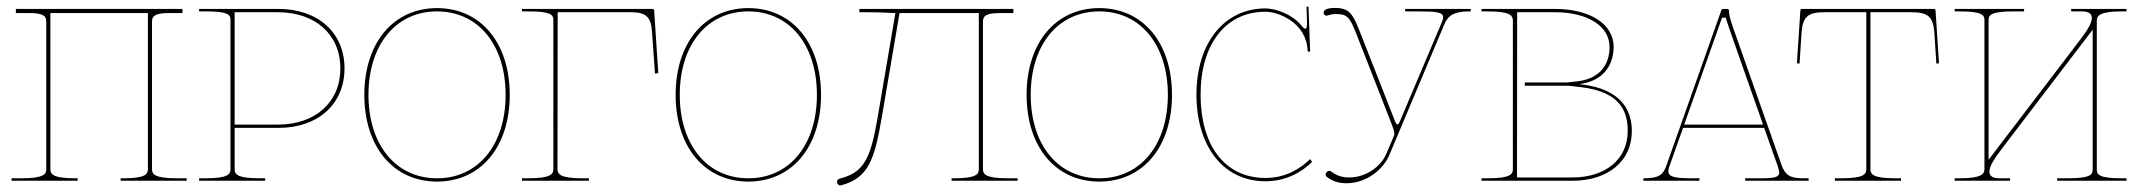

<svg xmlns="http://www.w3.org/2000/svg" viewBox="-20 -547 6482 581"><path d="M132.5 -507.5H427.5V-35C427.5 -20.5 421 -7.5 352.5 -7.5H345V0H545V-7.5H515C446.5 -7.5 440 -20.5 440 -35V-482.5C440 -501 454 -507.5 492.5 -507.5H532V-520H28V-507.5H67.5C106 -507.5 120 -501 120 -482.5V-35C120 -20.5 113.5 -7.5 45 -7.5H15V0H215V-7.5H207.5C139 -7.5 132.5 -20.5 132.5 -35Z M582.5 -520V-512.5H602.5C668.5 -512.5 677.5 -503 677.5 -487.5V-35C677.5 -20.5 671 -7.5 602.5 -7.5H582.5V0H782.5V-7.5H765C696.5 -7.5 690 -20.5 690 -35V-160H822.5C942.5 -160 1022.5 -232 1022.5 -340C1022.5 -448 942.5 -520 822.5 -520ZM690 -170V-510H821C934.5 -510 1010 -442 1010 -340C1010 -238 934.5 -170 821 -170Z M1302.5 -522.5C1170.5 -522.5 1082.5 -417.5 1082.5 -260C1082.5 -102.5 1170.5 2.5 1302.5 2.5C1434.5 2.5 1522.5 -102.5 1522.5 -260C1522.5 -417.5 1434.5 -522.5 1302.5 -522.5ZM1302.5 -512.5C1427 -512.5 1510 -411.5 1510 -260C1510 -108.5 1427 -7.5 1302.5 -7.5C1178 -7.5 1095 -108.5 1095 -260C1095 -411.5 1178 -512.5 1302.5 -512.5Z M1667 -35.5 1667.5 -510H1890.5C1934.5 -510 1950 -495.5 1953 -451.5L1962 -324.5L1972 -325.5L1959.5 -515.5C1959.5 -517 1958 -520 1954.5 -520H1559.5V-512.5H1579.5C1645.5 -512.5 1654.5 -502.5 1654.5 -487V-35.5C1654.5 -21 1648 -7.5 1579.5 -7.5H1559.5V0H1762V-7.5H1742C1673.5 -7.5 1667 -21 1667 -35.5Z M2244.5 -522.5C2112.5 -522.5 2024.5 -417.5 2024.5 -260C2024.5 -102.5 2112.5 2.5 2244.5 2.5C2376.5 2.5 2464.5 -102.5 2464.5 -260C2464.5 -417.5 2376.5 -522.5 2244.5 -522.5ZM2244.5 -512.5C2369 -512.5 2452 -411.5 2452 -260C2452 -108.5 2369 -7.5 2244.5 -7.5C2120 -7.5 2037 -108.5 2037 -260C2037 -411.5 2120 -512.5 2244.5 -512.5Z M3046.5 -520H2580.5V-510H2599.5C2656.5 -510 2672.5 -507.5 2687 -507.5H2689.5L2635.5 -190C2614 -65.5 2594 -25 2521 -6.5C2518.5 -6 2515.5 -4 2514.5 -2.5C2511.5 1.5 2512.5 8.5 2517 12C2519.5 14 2522.5 14.5 2526 13.5C2609 -8.5 2626.5 -66.5 2648 -190L2702 -507.5H2942V-35C2942 -20.5 2935.5 -7.5 2867 -7.5H2859.5V0H3059.5V-7.5H3029.5C2961 -7.5 2954.5 -20.5 2954.5 -35V-482.5C2954.5 -501 2968.5 -507.5 3007 -507.5H3046.5Z M3306.5 -522.5C3174.5 -522.5 3086.5 -417.5 3086.5 -260C3086.5 -102.5 3174.5 2.5 3306.5 2.5C3438.5 2.5 3526.5 -102.5 3526.5 -260C3526.5 -417.5 3438.5 -522.5 3306.5 -522.5ZM3306.5 -512.5C3431 -512.5 3514 -411.5 3514 -260C3514 -108.5 3431 -7.5 3306.5 -7.5C3182 -7.5 3099 -108.5 3099 -260C3099 -411.5 3182 -512.5 3306.5 -512.5Z M3933.5 -526.5 3935 -483.5C3935 -478 3936 -462.5 3931.5 -460.5C3928.5 -459.5 3926 -460.5 3921 -466.5C3889.5 -506.5 3837 -521.5 3809.5 -521.5C3684.5 -521.5 3600.5 -417 3600.5 -260.5C3600.5 -108.5 3678.5 1.5 3809.5 1.5C3872 1.5 3919.5 -26.5 3950.5 -57L3944.5 -65.5C3914 -36 3870 -8.5 3809.5 -8.5C3683.5 -8.5 3613 -110.5 3613 -260.5C3613 -413 3688.5 -511.5 3809.5 -511.5C3847 -511.5 3933.5 -480 3937 -393C3937 -391.5 3939.5 -390 3941 -390C3942.5 -390 3944.5 -392 3944.5 -393.5L3939.5 -527Z M4232 -520V-512.5H4272C4325.5 -512.5 4347 -510.5 4347 -494.5C4347 -490 4345.5 -485 4342.5 -478.5L4218.5 -185.5C4214 -175 4212.5 -170.5 4209 -170.5C4205.5 -170.5 4203.5 -174.5 4199.5 -185L4096 -448.5C4074 -505 4063.5 -523 4019.5 -523C4010 -523 3985.5 -522 3985.5 -509C3985.5 -502.5 3989 -499.5 3995 -499.5C3996 -499.5 3997.5 -500 3998.5 -500.5C4007.5 -503.5 4015 -504.5 4022 -504.5C4054.5 -504.5 4063.5 -498 4084 -445.5L4192 -169.5C4195 -162 4199.5 -148.5 4199.5 -141.5C4199.5 -140 4199.5 -139 4199 -138L4175 -81.5C4160 -45.5 4116 -10 4062.5 -10C4044 -10 4025.5 -14.5 4009 -27.5C4007 -29 4004 -30 4002 -30C3997 -30 3991.5 -24.5 3991.5 -19C3991.5 -16 3993 -13 3996 -11C4014 3 4034.5 7.5 4054 7.5C4116 7.5 4166 -35 4184 -77.5L4351.5 -475.5C4362.5 -502 4384 -512.5 4425.5 -512.5H4430.5V-520Z M4863 -405C4863 -474 4792 -520 4685 -520H4463V-512.5H4483C4549 -512.5 4558 -500 4558 -484.5V-35C4558 -20.5 4551.5 -7.5 4483 -7.5H4463V0H4738C4846 0 4918 -59.5 4918 -150C4918 -204 4895 -277.5 4762.5 -292H4761V-293H4762.5C4831 -302.5 4862.5 -349 4863 -405ZM4905.5 -150C4905.5 -65.5 4838.5 -10 4738 -10H4570.5L4571 -510H4685C4784.5 -510 4850.5 -468 4850.5 -405C4850.5 -352 4822.5 -311 4758 -301.5L4722.5 -297.5H4594V-287.5H4726.5L4762 -283.5C4891 -269 4905.5 -201.5 4905.5 -150Z M5076.5 -170 5191 -493.5H5202.5C5202.5 -491 5204.5 -485 5213 -460L5315 -170ZM4953 0H5122.5V-7.5H5102C5050.5 -7.5 5028.5 -11 5028.5 -29C5028.5 -32.5 5029.5 -36.5 5031 -41.5L5073 -160H5318.5L5358.5 -47C5361.5 -37.5 5364 -30.5 5364 -25C5364 -11.5 5351.5 -7.5 5311 -7.5H5261V0H5453V-7.5H5436C5396.5 -7.5 5381.5 -17.5 5370.5 -49L5224.5 -463C5214 -492.5 5212 -505 5212 -515C5212 -517 5210.5 -520 5207 -520H5193.5C5192 -520 5190 -519 5189 -516.5L5022 -44.5C5012.5 -17.5 4998 -7.5 4955 -7.5H4953Z M5640 -35V-510H5765C5815.5 -510 5830 -495 5833.5 -447.5L5839.5 -354.5L5847.5 -355.5L5837 -515.5C5837 -519 5833.5 -520 5832 -520H5433C5431.5 -520 5428 -519 5428 -515.5L5417.5 -355.5L5425.5 -354.5L5431.5 -447.5C5435 -495 5449.5 -510 5500 -510H5627.5V-35C5627.5 -20.5 5621 -7.5 5552.5 -7.5H5532.5V0H5732.5V-7.5H5715C5646.5 -7.5 5640 -20.5 5640 -35Z M6415 -520H6247.5V-512.5H6279.5C6301 -512.5 6310 -505 6310 -492.5C6310 -476.5 6294.5 -452.5 6271.5 -422.5L5997.5 -63.5V-486.5C5997.5 -501 6004 -512.5 6072.5 -512.5H6105V-520H5895V-512.5H5910C5978.5 -512.5 5985 -501 5985 -486.5V-36C5985 -21.5 5978.5 -7.5 5910 -7.5H5895V0H6062.5V-7.5H6030.5C6009 -7.5 6000 -15 6000 -28C6000 -44 6015.5 -68 6038.5 -98L6312.5 -457V-33.5C6312.5 -19 6306 -7.5 6237.5 -7.5H6205V0H6415V-7.5H6400C6331.5 -7.5 6325 -19 6325 -33.5V-484C6325 -498.5 6331.5 -512.5 6400 -512.5H6415Z"/></svg>

Font: ZnikomitSC
Style: Regular
Weight: 100
Designer: gluk
Foundry: gluk
Version: Version 0.55